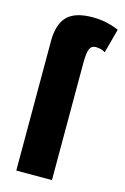

<svg xmlns="http://www.w3.org/2000/svg" viewBox="-116 -804 557 858"><g transform="rotate(15 162.5 -375.0)"><path d="M295 -613Q284 -620 272 -622.5Q260 -625 250 -625Q231 -625 223 -607Q215 -589 215 -538V0H50V-598Q50 -677 86 -713.5Q122 -750 203 -750Q234 -750 262.5 -744.5Q291 -739 325 -725Z"/></g></svg>

Font: Moderustic
Style: Bold
Weight: 700
Designer: Tural Alisoy
Foundry: TAFT Foundry
Version: Version 2.120